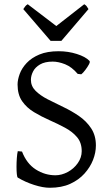

<svg xmlns="http://www.w3.org/2000/svg" viewBox="-20 -872 517 907"><path d="M347 -523Q319 -556 287.5 -568.5Q256 -581 229 -581Q192 -581 169 -567.5Q146 -554 136 -534Q126 -514 126 -495Q126 -465 148 -443Q170 -421 205 -403Q240 -385 279 -366.5Q318 -348 353 -324Q388 -300 410.5 -266Q433 -232 433 -185Q433 -151 419.5 -116.5Q406 -82 379 -52Q352 -22 311.5 -3.5Q271 15 215 15Q183 15 141 1.5Q99 -12 64 -33Q61 -35 59.5 -49.5Q58 -64 58 -84Q58 -104 59.5 -125Q61 -146 64 -158L84 -156Q106 -99 149 -71.5Q192 -44 242 -44Q271 -44 300 -59.5Q329 -75 347.5 -101.5Q366 -128 366 -158Q366 -198 344 -224Q322 -250 287.5 -268.5Q253 -287 214.5 -304Q176 -321 141 -342Q106 -363 84.5 -394Q63 -425 63 -473Q63 -495 73 -522.5Q83 -550 106 -574.5Q129 -599 166 -614.5Q203 -630 257 -630Q302 -630 343 -617Q384 -604 402 -585Q407 -581 400.5 -568.5Q394 -556 383 -541.5Q372 -527 364 -521ZM270 -679H219L90 -829Q97 -839 100 -843Q103 -847 111 -852L246 -749L378 -852Q386 -847 389 -843Q392 -839 398 -829Z"/></svg>

Font: ChillKai
Style: Regular
Weight: 400
Designer: ChillType
Foundry: 寒蝉字型
Version: Version 2.000